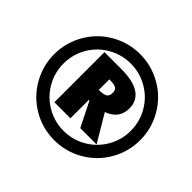

<svg xmlns="http://www.w3.org/2000/svg" viewBox="-167 -936 1158 1158"><g transform="rotate(45 412.0 -357.0)"><path d="M607.9 -448.2Q607.9 -403.8 586.2 -373.5Q564.5 -343.3 518.1 -326.2L621.1 -152.8H481.9L403.8 -309.1H397.9V-152.8H261.2V-580.1H402.8Q507.3 -580.1 557.6 -545.7Q607.9 -511.2 607.9 -448.2ZM397.9 -395H402.8Q440.9 -395 455.6 -405.8Q470.2 -416.5 470.2 -442.9Q470.2 -469.2 452.9 -477.1Q435.5 -484.9 401.9 -484.9H397.9ZM55.2 -356.9Q55.2 -455.6 104.7 -541.5Q154.3 -627.4 239.3 -675.8Q324.2 -724.1 421.9 -724.1Q519.5 -724.1 605 -675.3Q690.4 -626.5 739.7 -541Q789.1 -455.6 789.1 -356.9Q789.1 -260.7 741.7 -176.3Q694.3 -91.8 608.9 -41Q523.4 9.8 421.9 9.8Q321.3 9.8 236.3 -40.3Q151.4 -90.3 103.3 -175.3Q55.2 -260.3 55.2 -356.9ZM134.8 -356.9Q134.8 -279.8 173.1 -213.4Q211.4 -147 278.1 -108.4Q344.7 -69.8 421.9 -69.8Q498.5 -69.8 564.9 -107.7Q631.3 -145.5 670.2 -212.2Q709 -278.8 709 -356.9Q709 -434.1 670.7 -500.7Q632.3 -567.4 565.7 -605.7Q499 -644 421.9 -644Q344.7 -644 277.6 -605.2Q210.4 -566.4 172.6 -500Q134.8 -433.6 134.8 -356.9Z"/></g></svg>

Font: TypoPRO Open Sans
Style: Italic
Weight: 800
Italic angle: -12°
Foundry: Ascender Corporation
Version: Version 1.10